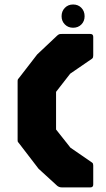

<svg xmlns="http://www.w3.org/2000/svg" viewBox="-20 -814 462 834"><path d="M249 0Q237.5 0 229 -6.5L147.5 -81L65 -188.5Q59.5 -195.5 58 -197.2Q56.5 -199 56.5 -206V-461Q56.5 -468 58.2 -470Q60 -472 65 -478.5L141.5 -577.5L229 -660Q234.5 -664.5 237.8 -665.5Q241 -666.5 249 -666.5H372.5Q385 -666.5 385 -654V-574Q385 -570 384.2 -565.8Q383.5 -561.5 379 -558.5L285 -494L223.5 -415V-251.5L286 -172.5L379 -108.5Q383 -106 384 -102.5Q385 -99 385 -95V-12.5Q385 0 372.5 0ZM297.5 -693.5Q276 -693.5 261.8 -707.8Q247.5 -722 247.5 -743.5Q247.5 -765.5 261.8 -780Q276 -794.5 297.5 -794.5Q319.5 -794.5 333.5 -780Q347.5 -765.5 347.5 -743.5Q347.5 -722 333.5 -707.8Q319.5 -693.5 297.5 -693.5Z"/></svg>

Font: Jaro
Style: Regular
Weight: 400
Designer: Agyei Archer, Celine Hurka, Mirko Velimirović
Version: Version 1.000